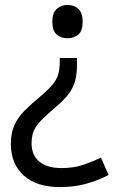

<svg xmlns="http://www.w3.org/2000/svg" viewBox="-20 -566 474 778"><path d="M292 -304Q292 -267 284.5 -239Q277 -211 259 -186.5Q241 -162 208 -134Q170 -102 148 -79.5Q126 -57 117 -36Q108 -15 108 15Q108 63 139.5 89Q171 115 229 115Q279 115 317 102Q355 89 389 73L420 143Q380 164 331.5 178Q283 192 223 192Q128 192 76 145Q24 98 24 17Q24 -28 38.5 -59.5Q53 -91 79.5 -117.5Q106 -144 142 -174Q176 -203 193 -223.5Q210 -244 216 -265Q222 -286 222 -314V-331H292ZM315 -478Q315 -441 297.5 -426Q280 -411 253 -411Q228 -411 210 -426Q192 -441 192 -478Q192 -514 210 -530Q228 -546 253 -546Q280 -546 297.5 -530Q315 -514 315 -478Z"/></svg>

Font: Noto Sans Bamum
Style: Regular
Weight: 400
Designer: Monotype Design Team
Foundry: Monotype Imaging Inc.
Version: Version 2.001